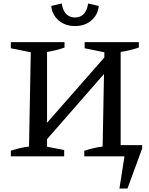

<svg xmlns="http://www.w3.org/2000/svg" viewBox="-20 -894 851 1098"><path d="M42 0V-32Q69 -41 94.5 -47Q120 -53 146 -56L156 -595L42 -618V-653H349V-622Q326 -614 301 -607.5Q276 -601 249 -597V-55L347 -36V0ZM462 0V-32Q490 -41 516 -47Q542 -53 567 -56L577 -595L464 -618V-653H774V-622Q750 -614 724 -607.5Q698 -601 670 -597V0ZM199 -41V-135L623 -618V-526ZM663 184 700 -51 745 0H599V-64H793V-45L709 184ZM409 -745Q352 -745 315 -777.5Q278 -810 273 -860L333 -874Q339 -834 358.5 -814Q378 -794 409 -794Q440 -794 459 -814Q478 -834 484 -874L545 -860Q540 -810 503 -777.5Q466 -745 409 -745Z"/></svg>

Font: Piazzolla 24pt Medium
Style: Regular
Weight: 500
Designer: Juan Pablo del Peral
Foundry: Huerta Tipografica
Version: Version 2.005